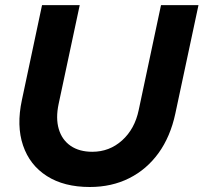

<svg xmlns="http://www.w3.org/2000/svg" viewBox="-20 -720 794 749"><path d="M330.2 9.5Q229.8 9.5 162.9 -33.2Q95.9 -75.9 69.9 -152.6Q43.8 -229.3 65.4 -329.7L144 -700H291L208.8 -315Q196.8 -258.7 209.3 -216.6Q221.7 -174.4 255.5 -151.1Q289.3 -127.9 340.1 -127.9Q406.9 -127.9 456.3 -172.3Q505.7 -216.8 521.1 -290.7L608.1 -700H754.3L664 -277Q644.7 -186.9 598.5 -122.9Q552.2 -59 484 -24.8Q415.8 9.5 330.2 9.5Z"/></svg>

Font: Red Hat Display VF
Style: Italic
Weight: 300
Italic angle: -12°
Designer: Pentagram, MCKL
Foundry: Pentagram, MCKL
Version: Version 1.010